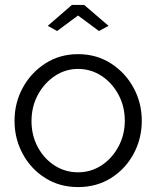

<svg xmlns="http://www.w3.org/2000/svg" viewBox="-20 -750 635 780"><path d="M297 10Q222 10 163.5 -27Q105 -64 72 -125.5Q39 -187 39 -259Q39 -332 72.5 -393.5Q106 -455 164.5 -492.5Q223 -530 297 -530Q372 -530 430.5 -492.5Q489 -455 522.5 -393.5Q556 -332 556 -259Q556 -187 523 -125.5Q490 -64 431.5 -27Q373 10 297 10ZM108 -258Q108 -200 133.5 -152.5Q159 -105 202 -77.5Q245 -50 297 -50Q349 -50 392 -78Q435 -106 461 -154Q487 -202 487 -260Q487 -318 461 -366Q435 -414 392 -442Q349 -470 297 -470Q246 -470 203 -441.5Q160 -413 134 -365Q108 -317 108 -258ZM174 -645 272 -730H322L421 -645L382 -624L297 -687L212 -624Z"/></svg>

Font: Raleway
Style: Regular
Weight: 400
Designer: Matt McInerney, Pablo Impallari, Rodrigo Fuenzalida
Foundry: Matt McInerney, Pablo Impallari, Rodrigo Fuenzalida
Version: Version 4.101;RELEASE